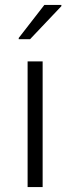

<svg xmlns="http://www.w3.org/2000/svg" viewBox="-20 -759 286 779"><path d="M92 0V-510H153V0ZM56 -600V-605L160 -739H229V-734L102 -600Z"/></svg>

Font: Saira Thin Light
Style: Regular
Weight: 300
Version: Version 1.101